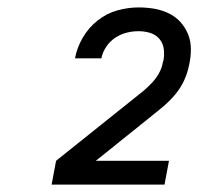

<svg xmlns="http://www.w3.org/2000/svg" viewBox="-20 -801 590 517"><path d="M423 -304H119L131 -368L341 -536Q354 -546 366.5 -556.5Q379 -567 390.5 -579.5Q402 -592 409.5 -606.5Q417 -621 419 -636L420 -637Q423 -653 421 -669Q419 -685 409 -696.5Q399 -708 384 -712.5Q369 -717 353 -717Q337 -717 321 -713Q305 -709 290.5 -699.5Q276 -690 266 -675Q256 -660 253 -644H182Q187 -672 202.5 -699Q218 -726 242.5 -745.5Q267 -765 296 -773Q325 -781 353 -781Q375 -781 395.5 -777.5Q416 -774 434.5 -765Q453 -756 466 -741.5Q479 -727 486.5 -708.5Q494 -690 494 -668.5Q494 -647 489 -625Q485 -605 476 -585Q467 -565 452.5 -547.5Q438 -530 421 -515.5Q404 -501 386 -487Q386 -486 386 -486H385L238 -368H435Z"/></svg>

Font: Lode Term
Style: Italic
Weight: 400
Italic angle: -11°
Monospace: yes
Designer: Belleve Invis
Foundry: Belleve Invis
Version: Version 29.2.0